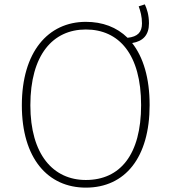

<svg xmlns="http://www.w3.org/2000/svg" viewBox="-20 -848 786 879"><path d="M585 -651C635 -659 662 -688 662 -741C662 -780 652 -809 643 -828L615 -819C623 -797 630 -772 630 -741C630 -701 611 -680 564 -675C514 -724 449 -748 373 -748C200 -748 80 -610 80 -366C80 -123 199 11 373 11C553 11 665 -127 665 -367C665 -491 636 -586 585 -651ZM373 -24C224 -24 119 -140 119 -366C119 -597 222 -713 373 -713C525 -713 626 -599 626 -367C626 -140 530 -24 373 -24Z"/></svg>

Font: Glow Sans SC Normal ExtraLight
Style: Regular
Weight: 200
Designer: Ryoko NISHIZUKA (kana, bopomofo & ideographs); Paul D. Hunt (Latin, Greek & Cyrillic); Sandoll Communications, Soo-young
Version: Version 0.93